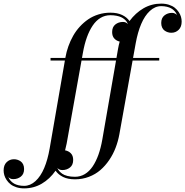

<svg xmlns="http://www.w3.org/2000/svg" viewBox="-227 -780 1023 1060"><path d="M52 -460H133.8L134 -461.9Q139.6 -493.9 150.4 -524.2Q161.1 -554.4 176.9 -582.3Q192.6 -610.1 214 -633.3Q235.4 -656.5 260.5 -673.6Q285.6 -690.7 316.8 -700.3Q347.9 -710 382.1 -710Q420.7 -710 447 -697.4Q473.4 -684.8 488 -663.8Q521 -708.5 565.4 -734.3Q609.9 -760 663.1 -760Q686.5 -760 705.9 -753.7Q725.3 -747.3 737.9 -737.2Q750.5 -727.1 759.4 -713.9Q768.3 -700.7 772.1 -687.4Q775.9 -674.1 775.9 -660.9Q775.9 -631.6 759.4 -615.4Q742.9 -599.1 719 -599.1Q709 -599.1 699.6 -602.1Q690.2 -605 681.8 -611Q673.3 -616.9 668.2 -627.8Q663.1 -638.7 663.1 -653.1Q663.1 -680.9 680.8 -694.9Q698.5 -709 722.9 -709Q732.7 -709 740.6 -704.6Q748.5 -700.2 751 -695.1Q748.5 -701.9 744.9 -708.1Q741.2 -714.4 734 -721.6Q726.8 -728.8 717.5 -734Q708.3 -739.3 694.1 -742.7Q679.9 -746.1 663.1 -746.1Q628.9 -746.1 600.5 -719.7Q572 -693.4 552.6 -647.7Q533.2 -602.1 522 -540L507.6 -460H652.1V-446H505.1L431.9 -38.1Q424.8 0.5 411.1 36.1Q397.5 71.8 375.9 103.6Q354.2 135.5 327.1 158.9Q300 182.4 263.9 196.2Q227.8 210 187 210Q147.7 210 121.1 196.9Q94.5 183.8 79.8 162.4Q47.9 208 3.7 234Q-40.5 260 -94 260Q-117.4 260 -136.8 253.7Q-156.2 247.3 -168.9 237.2Q-181.6 227.1 -190.4 213.9Q-199.2 200.7 -203.1 187.4Q-207 174.1 -207 160.9Q-207 131.6 -190.4 115.4Q-173.8 99.1 -149.9 99.1Q-139.9 99.1 -130.5 102.1Q-121.1 105 -112.7 111Q-104.2 116.9 -99.1 127.8Q-94 138.7 -94 153.1Q-94 180.9 -111.8 194.9Q-129.6 209 -154.1 209Q-164.1 209 -171.8 204.8Q-179.4 200.7 -181.9 195.1Q-179.4 201.9 -175.8 208.1Q-172.1 214.4 -164.9 221.6Q-157.7 228.8 -148.4 234Q-139.2 239.3 -125 242.7Q-110.8 246.1 -94 246.1Q-59.8 246.1 -31.1 219.8Q-2.4 193.6 17 147.7Q36.4 101.8 47.1 40L131.3 -446H52ZM231 -490 225.6 -460H416L425 -512Q428.5 -531.7 433.8 -550.5Q416 -554.4 404.1 -567.4Q392.1 -580.3 392.1 -603Q392.1 -630.9 409.8 -644.9Q427.5 -658.9 451.9 -658.9Q468 -658.9 477.5 -648.4Q477.5 -648.7 477.8 -649Q478 -649.4 478.3 -649.7Q475.3 -656.2 471.1 -662.1Q466.8 -668 459 -674.4Q451.2 -680.9 441.2 -685.4Q431.2 -689.9 415.8 -693Q400.4 -696 382.1 -696Q352.8 -696 328 -681.2Q303.2 -666.3 284.7 -638.7Q266.1 -611.1 252.7 -573.9Q239.3 -536.6 231 -490ZM116.9 158.9Q107.9 158.9 100.7 155.5Q93.5 152.1 90.1 147L89.8 147.2Q93.3 156 99.4 163.6Q105.5 171.1 116.2 179Q127 186.8 145.3 191.4Q163.6 196 187 196Q216.6 196 241.3 181.2Q266.1 166.3 284.7 138.7Q303.2 111.1 316.5 73.9Q329.8 36.6 337.9 -10L413.6 -446H223.1L141.1 12Q137.5 31 132.3 50Q151.1 53.2 164.1 66.3Q177 79.3 177 103Q177 130.9 159.2 144.9Q141.4 158.9 116.9 158.9Z"/></svg>

Font: Bodoni* 16
Style: Italic
Weight: 400
Italic angle: -13°
Version: Version 2.000